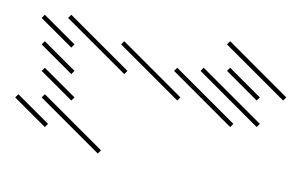

<svg xmlns="http://www.w3.org/2000/svg" viewBox="-94 -236 406 259"><g transform="rotate(-90 109.5 -107.0)"><path d="M71.4 40 147.1 -35.7 142.9 -40 67.1 35.7ZM71.4 4.3 147.1 -71.4 142.9 -75.7 67.1 0ZM107.1 -67.1 182.9 -142.9 178.6 -147.1 102.9 -71.4ZM142.9 -138.6 218.6 -214.3 214.3 -218.6 138.6 -142.9ZM178.6 -210 218.6 -250 214.3 -254.3 174.3 -214.3ZM142.9 -210 182.9 -250 178.6 -254.3 138.6 -214.3ZM107.1 -210 147.1 -250 142.9 -254.3 102.9 -214.3ZM35.7 -174.3 111.4 -250 107.1 -254.3 31.4 -178.6ZM107.1 40 147.1 0 142.9 -4.3 102.9 35.7ZM107.1 75.7 182.9 0 178.6 -4.3 102.9 71.4ZM71.4 -245.7 111.4 -285.7 107.1 -290 67.1 -250Z"/></g></svg>

Font: Gossip Low Needlepoint
Style: Regular
Weight: 100
Width: 3
Designer: Deborah Khodanovich
Version: Version 1.001;Glyphs 3.3.1 (3343)